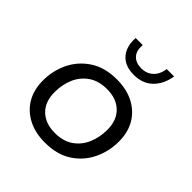

<svg xmlns="http://www.w3.org/2000/svg" viewBox="-168 -709 836 836"><g transform="rotate(45 250.0 -291.0)"><path d="M235.7 10Q176.1 10 131.7 -13Q87.3 -36.1 63 -77.5Q38.7 -119 38.7 -175.8Q38.7 -236 64.1 -288.5Q89.6 -341 139.6 -373.8Q189.6 -406.7 263.9 -406.7Q323.6 -406.7 368 -383.6Q412.3 -360.6 436.7 -319.2Q461 -277.7 461 -220.9Q461 -161 435.8 -108.4Q410.5 -55.7 360.6 -22.9Q310.7 10 235.7 10ZM236.7 -50.3Q288.2 -50.3 322 -73.8Q355.7 -97.2 372.4 -136.3Q389.2 -175.4 389.2 -221.3Q389.2 -280.6 355.1 -313.5Q321.1 -346.4 262.9 -346.4Q212.1 -346.4 178 -322.9Q144 -299.5 127.2 -260.9Q110.5 -222.3 110.5 -175.4Q110.5 -116.1 144.7 -83.2Q179 -50.3 236.7 -50.3ZM301.2 -472.2Q262.4 -472.2 237.5 -487.9Q212.6 -503.7 201.7 -531.1Q190.8 -558.6 193.8 -591.7H237.3Q233.9 -553.5 252.6 -534.4Q271.3 -515.3 304.1 -515.3Q335.8 -515.3 357.6 -534.7Q379.4 -554.1 385.2 -591.7H430.4Q421.7 -537.1 388.4 -504.6Q355 -472.2 301.2 -472.2Z"/></g></svg>

Font: Rokkitt SemiBold
Style: Italic
Weight: 600
Italic angle: -9°
Designer: Vernon Adams
Foundry: Vernon Adams
Version: Version 3.103